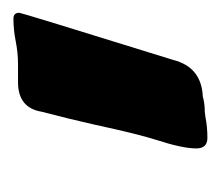

<svg xmlns="http://www.w3.org/2000/svg" viewBox="-42 -776 336 293"><g transform="rotate(-90 126.5 -630.0)"><path d="M62 -482Q46 -482 46 -499Q46 -520 59 -560Q68 -588 82 -653Q91 -693 102 -735Q108 -771 147 -771H174Q192 -771 209.5 -774.5Q227 -778 244 -778Q253 -778 253 -769Q253 -766 181 -534Q170 -491 125 -489Q115 -486 102 -486L94 -485Q79 -482 62 -482Z"/></g></svg>

Font: Bangerz
Style: Regular
Weight: 400
Designer: vernon adams
Foundry: Vernon Adams
Version: Version 2.10;February 7, 2025;FontCreator 13.0.0.2683 64-bit